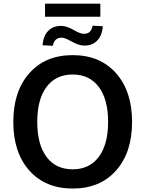

<svg xmlns="http://www.w3.org/2000/svg" viewBox="-20 -1035 806 1064"><path d="M623 -89.8Q534.2 9.8 382.8 9.8Q231.4 9.8 142.6 -89.8Q53.7 -189.5 53.7 -359.4Q53.7 -529.3 142.6 -629.4Q231.4 -729.5 382.8 -729.5Q534.2 -729.5 623 -629.4Q711.9 -529.3 711.9 -359.4Q711.9 -189.5 623 -89.8ZM382.8 -96.7Q475.6 -96.7 527.3 -165.5Q579.1 -234.4 579.1 -359.4Q579.1 -484.4 527.3 -553.2Q475.6 -622.1 382.8 -622.1Q289.1 -622.1 237.8 -553.2Q186.5 -484.4 186.5 -359.4Q186.5 -234.4 237.8 -165.5Q289.1 -96.7 382.8 -96.7ZM215.8 -784.2Q219.7 -835.9 247.1 -863.8Q274.4 -891.6 318.4 -891.6Q349.6 -891.6 391.6 -867.2Q424.8 -847.7 444.3 -847.7Q465.8 -847.7 477.1 -858.4Q488.3 -869.1 493.2 -892.6L549.8 -889.6Q545.9 -837.9 518.6 -810.1Q491.2 -782.2 448.2 -782.2Q416 -782.2 372.1 -807.6Q338.9 -826.2 321.3 -826.2Q281.2 -826.2 272.5 -781.2ZM229.5 -942.4V-1014.6H536.1V-942.4Z"/></svg>

Font: Min Sans SemiBold
Style: Regular
Weight: 600
Designer: Jinseong-Kim, NotoSansCJK, Nunito
Foundry: Jinseong-Kim
Version: Version 1.400;Glyphs 3.1.2 (3151)